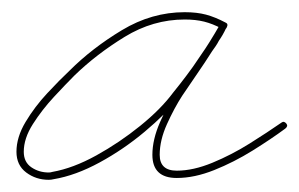

<svg xmlns="http://www.w3.org/2000/svg" viewBox="-20 -283 491 315"><path d="M352 -238Q350 -233 344 -236Q329 -244 315 -247.5Q301 -251 283 -251Q231 -251 184.5 -222.5Q138 -194 102 -159Q88 -145 68.5 -124Q49 -103 34 -79.5Q19 -56 19 -34Q19 -17 31.5 -8.5Q44 0 60 0Q63 0 66 -1Q100 -7 138 -28Q176 -49 210 -76.5Q244 -104 264 -131Q286 -158 305 -185.5Q324 -213 341 -243Q344 -248 349 -245Q354 -243 351 -237Q346 -226 339 -216Q339 -216 339 -216Q339 -216 339 -216Q337 -212 334 -207.5Q331 -203 328 -199Q328 -199 328 -199Q328 -199 328 -199Q316 -180 303.5 -162Q291 -144 279 -126Q279 -126 279 -126Q279 -126 279 -126Q266 -106 254 -79.5Q242 -53 242 -29Q242 -3 270 -3Q297 -3 328.5 -16Q360 -29 389.5 -47.5Q419 -66 442 -82Q446 -85 450 -80Q453 -76 448 -72Q425 -55 394.5 -36Q364 -17 331.5 -4Q299 9 270 9Q230 9 230 -29Q230 -54 242.5 -82.5Q255 -111 269 -132Q269 -132 269 -132Q269 -132 269 -132Q281 -151 293.5 -169Q306 -187 318 -205Q318 -205 318 -205Q318 -205 318 -205Q321 -209 323.5 -213.5Q326 -218 329 -222Q329 -222 329 -222Q329 -222 329 -222Q335 -232 341 -243Q343 -248 349 -245Q354 -242 351 -237Q334 -207 314.5 -179Q295 -151 274 -123Q252 -96 217.5 -67Q183 -38 143.5 -16.5Q104 5 68 11Q64 12 60 12Q39 12 23 0Q7 -12 7 -34Q7 -58 22 -83Q37 -108 57.5 -130Q78 -152 94 -167Q131 -204 180 -233.5Q229 -263 283 -263Q303 -263 318 -259Q333 -255 350 -246Q355 -244 352 -238Z"/></svg>

Font: FRB American Cursive Guidelines Arrows Thin
Style: Italic
Weight: 100
Italic angle: -25°
Version: Version 2.0;Modular Font Editor K font №1